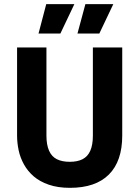

<svg xmlns="http://www.w3.org/2000/svg" viewBox="-20 -888 669 922"><path d="M316 14Q258 14 214.5 -1Q171 -16 142 -41Q113 -66 95 -98.5Q77 -131 69.5 -166.5Q62 -202 62 -237V-660H203V-237Q203 -193 215.5 -164.5Q228 -136 253 -123.5Q278 -111 315 -111Q352 -111 376.5 -123.5Q401 -136 413.5 -164Q426 -192 426 -237V-660H567V-237Q567 -114 503 -50Q439 14 316 14ZM270 -727H165L202 -868H337ZM457 -727H352L390 -868H524Z"/></svg>

Font: Bricolage Grotesque SemiCondensed
Style: Bold
Weight: 700
Width: 4
Designer: Mathieu Triay
Foundry: Atelier Triay
Version: Version 1.001;gftools[0.9.33.dev8+g029e19f]